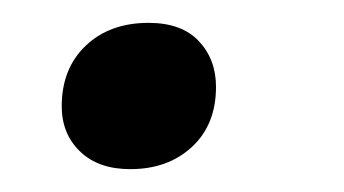

<svg xmlns="http://www.w3.org/2000/svg" viewBox="-20 -141 301 168"><path d="M94 7Q66 7 50 -8.5Q34 -24 34 -48Q34 -81 55 -101Q76 -121 110 -121Q139 -121 154 -105Q169 -89 169 -65Q169 -32 148 -12.5Q127 7 94 7Z"/></svg>

Font: Gantari SemiBold
Style: Italic
Weight: 600
Italic angle: -10°
Designer: Anugrah Pasau
Foundry: Lafontype
Version: Version 1.000